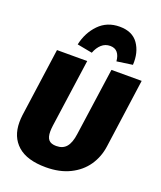

<svg xmlns="http://www.w3.org/2000/svg" viewBox="-175 -1078 1009 1206"><g transform="rotate(20 329.5 -474.5)"><path d="M595 -235Q585 -162 545.5 -104.5Q506 -47 438 -13.5Q370 20 278 20Q152 20 89 -36Q26 -92 26 -190Q26 -213 29 -237L93 -696H295L231 -241Q228 -219 228 -201Q228 -163 243.5 -145.5Q259 -128 294 -128Q338 -128 361.5 -156Q385 -184 393 -243L457 -696H659ZM203 -774Q221 -857 275.5 -913Q330 -969 414 -969Q499 -969 538.5 -912.5Q578 -856 573 -772L468 -757Q465 -794 448 -814.5Q431 -835 399 -835Q366 -835 342 -813.5Q318 -792 304 -755Z"/></g></svg>

Font: FiraGO Heavy
Style: Italic
Weight: 900
Italic angle: -8°
Designer: bBox Type GmbH
Foundry: bBox Type GmbH
Version: Version 1.001